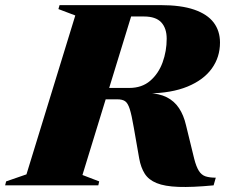

<svg xmlns="http://www.w3.org/2000/svg" viewBox="-71 -725 890 751"><path d="M434.5 -381Q484 -381 516.5 -409Q549 -437 565 -481Q581 -525 581 -573.5Q581 -614.5 559.8 -637.5Q538.5 -660.5 492 -660.5H271.5L334 -705H556.5Q637.5 -705 688.8 -687.2Q740 -669.5 764.8 -636.8Q789.5 -604 789.5 -558.5Q789.5 -501.5 757.5 -457Q725.5 -412.5 662.8 -386.5Q600 -360.5 507.5 -359.5V-361Q552 -359.5 581.5 -344.5Q611 -329.5 629.2 -302Q647.5 -274.5 656.5 -235.5L688.5 -104.5Q696.5 -73 706.8 -56.8Q717 -40.5 733 -35.2Q749 -30 773 -30L764.5 0Q681 8 627 6Q573 4 541.8 -8.8Q510.5 -21.5 495.2 -45.5Q480 -69.5 473.5 -105L452.5 -225Q444 -275 436.5 -298.5Q429 -322 418.2 -329.2Q407.5 -336.5 388 -336.5H211.5L181.5 -381ZM251.5 -40.5 317 -15.5 313.5 0H-51L-47 -15.5L32.5 -43L223.5 -664.5L157.5 -689.5L162 -705H455.5Z"/></svg>

Font: Newsreader 60pt ExtraBold
Style: Italic
Weight: 800
Italic angle: -17°
Designer: Hugues Gentile
Foundry: Production Type
Version: Version 1.003